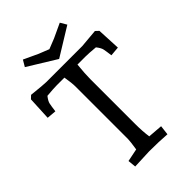

<svg xmlns="http://www.w3.org/2000/svg" viewBox="-259 -1000 1112 1112"><g transform="rotate(-45 297.5 -444.0)"><path d="M252 -568Q252 -595 243 -649H180Q154 -649 99 -644Q80 -620 76.5 -603.5Q73 -587 68 -548L10 -553L17 -697L36 -715Q130 -705 150 -705H445L559 -715L578 -697L585 -553L527 -548Q522 -587 518.5 -603.5Q515 -620 496 -644Q441 -649 415 -649H350Q343 -579 343 -538V-167Q343 -110 350 -61L440 -54L433 5Q367 0 287 0L169 5L164 -45L243 -61Q252 -120 252 -137ZM449 -893 472 -854 298 -747 124 -854 147 -893 235 -852 298 -827 361 -852Z"/></g></svg>

Font: Andada SC
Style: Regular
Weight: 400
Designer: Carolina Giovagnoli
Foundry: Carolina Giovagnoli
Version: Version 1.003